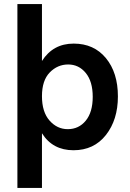

<svg xmlns="http://www.w3.org/2000/svg" viewBox="-20 -727 634 938"><path d="M185 191H65V-707H185V-429Q239 -514 340 -514Q439 -514 497.5 -443Q556 -372 556 -256Q556 -142 497.5 -67.5Q439 7 339 7Q237 7 185 -76ZM311 -96Q365 -96 399 -137.5Q433 -179 433 -254Q433 -329 399 -370.5Q365 -412 313 -412Q261 -412 223 -373Q185 -334 185 -257Q185 -180 222 -138Q259 -96 311 -96Z"/></svg>

Font: Hind Madurai SemiBold
Style: Regular
Weight: 600
Designer: Jyotish Sonowal
Foundry: Indian Type Foundry
Version: Version 1.001;PS 1.0;hotconv 1.0.86;makeotf.lib2.5.63406; tt